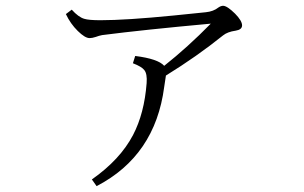

<svg xmlns="http://www.w3.org/2000/svg" viewBox="-20 -595 1040 656"><path d="M546.9 -336.9Q544.9 -325.2 541 -297.9Q510.3 -63 310.1 41L293.9 18.1Q390.6 -49.8 434.6 -133.8Q473.1 -207.5 481 -311Q483.4 -342.8 473.1 -355.5Q464.4 -367.2 434.1 -378.9L441.9 -403.8Q520 -394 541 -370.1Q621.1 -433.6 700.2 -514.2Q470.2 -493.2 329.1 -475.1Q318.4 -473.1 307.1 -468.8Q294.9 -464.8 286.1 -464.8Q270.5 -464.8 245.6 -489.3Q220.7 -513.7 205.1 -546.9L225.1 -562Q248 -536.6 267.6 -530.8Q283.2 -525.9 323.2 -525.9Q410.6 -525.9 573.2 -542L683.1 -553.2Q709 -555.7 726.1 -569.3Q734.9 -575.2 742.2 -575.2Q755.9 -575.2 783.2 -548.3Q807.1 -523.9 807.1 -508.3Q807.1 -493.7 785.2 -490.2Q757.3 -486.3 742.2 -474.1Q652.3 -401.9 546.9 -336.9Z"/></svg>

Font: I.Ming
Style: Regular
Weight: 400
Designer: Ichiten Fonts Project
Version: Version 6.11; Dec 27, 2019